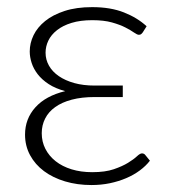

<svg xmlns="http://www.w3.org/2000/svg" viewBox="-20 -526 489 552"><path d="M390.5 -433Q387.5 -429 385.2 -427.5Q383 -426 379 -426Q374.5 -426 365.2 -432.5Q356 -439 340.5 -447Q325 -455 301.8 -461.5Q278.5 -468 245.5 -468Q211 -468 185.8 -460.2Q160.5 -452.5 143.8 -439.2Q127 -426 119 -409.2Q111 -392.5 111 -374.5Q111 -354.5 120.8 -337.2Q130.5 -320 149 -307.2Q167.5 -294.5 193.5 -287.2Q219.5 -280 252 -280H333V-247H252Q215 -247 186.5 -239.5Q158 -232 138.8 -218.2Q119.5 -204.5 109.8 -185.2Q100 -166 100 -143Q100 -118.5 110.5 -98Q121 -77.5 140 -62.5Q159 -47.5 185.8 -39.2Q212.5 -31 245 -31Q282.5 -31 307.2 -39.5Q332 -48 348.2 -58Q364.5 -68 373.5 -76.5Q382.5 -85 388 -85Q394.5 -85 398 -80L411 -64Q399.5 -49 382 -36Q364.5 -23 342.8 -13.8Q321 -4.5 295.8 0.8Q270.5 6 243 6Q202 6 167 -4.5Q132 -15 106.5 -34Q81 -53 66.5 -79.8Q52 -106.5 52 -139Q52 -184.5 81.8 -217.5Q111.5 -250.5 167.5 -264Q139.5 -271.5 120 -284.2Q100.5 -297 88.5 -312.5Q76.5 -328 71 -345Q65.5 -362 65.5 -378Q65.5 -402 76.5 -424.8Q87.5 -447.5 109.8 -465.5Q132 -483.5 165.8 -494.5Q199.5 -505.5 245 -505.5Q298 -505.5 336.5 -490.2Q375 -475 401.5 -450.5Z"/></svg>

Font: Lato Light
Style: Regular
Weight: 300
Designer: Lukasz Dziedzic
Foundry: tyPoland Lukasz Dziedzic
Version: Version 2.007; 2014-02-27